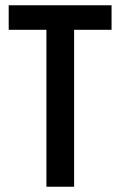

<svg xmlns="http://www.w3.org/2000/svg" viewBox="-20 -708 457 728"><path d="M156 0V-595H13V-688H403V-595H261V0Z"/></svg>

Font: Saira Condensed SemiBold
Style: Regular
Weight: 600
Width: 3
Designer: Hector Gatti with collaboration of the Omnibus-Type team
Foundry: Omnibus-Type
Version: Version 1.100